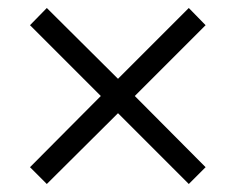

<svg xmlns="http://www.w3.org/2000/svg" viewBox="-20 -525 589 480"><path d="M97 -65 55 -107 232 -285 55 -462 97 -505 275 -328 452 -505 494 -462 317 -285 494 -107 452 -65 275 -242Z"/></svg>

Font: Nunito Sans 10pt SemiCondensed
Style: Regular
Weight: 400
Width: 4
Designer: Vernon Adams
Foundry: Vernon Adams
Version: Version 3.101;gftools[0.9.27]